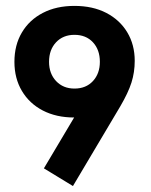

<svg xmlns="http://www.w3.org/2000/svg" viewBox="-20 -614 511 651"><path d="M227.3 16.8 128.8 -43.2 271.8 -283.6 317.2 -241.6Q302 -228.9 278.6 -222.3Q255.2 -215.6 231.6 -215.6Q170.9 -215.6 125.2 -239.3Q79.4 -263.1 54.2 -305.8Q28.9 -348.4 28.9 -404.3Q28.9 -461.2 54.2 -503.8Q79.4 -546.5 125.2 -570.2Q171 -594 232.3 -594Q294.6 -594 340.5 -570.2Q386.3 -546.4 411.5 -504.4Q436.8 -462.4 436.8 -407.7Q436.8 -369 425.8 -334.2Q414.8 -299.5 387.8 -253.4ZM232.5 -313.7Q271.6 -313.7 295.1 -339.1Q318.6 -364.5 318.6 -404.4Q318.6 -445.3 295.1 -470.6Q271.6 -495.9 232.4 -495.9Q194 -495.9 170.1 -470.6Q146.3 -445.3 146.3 -404.4Q146.3 -364.5 170.2 -339.1Q194.2 -313.7 232.5 -313.7Z"/></svg>

Font: Rokkitt SemiBold
Style: Regular
Weight: 600
Designer: Vernon Adams
Foundry: Vernon Adams
Version: Version 3.103